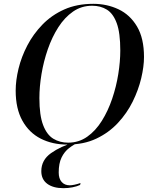

<svg xmlns="http://www.w3.org/2000/svg" viewBox="-20 -745 796 1004"><path d="M332 11Q254 11 193 -20Q132 -51 97 -114Q62 -177 62 -271Q62 -325 77 -386.5Q92 -448 123 -507.5Q154 -567 202 -616.5Q250 -666 316 -695.5Q382 -725 468 -725Q539 -725 599.5 -696.5Q660 -668 696.5 -606.5Q733 -545 733 -447Q733 -397 718.5 -336Q704 -275 674 -214Q644 -153 596.5 -102Q549 -51 483.5 -20Q418 11 332 11ZM336 1Q392 1 436 -30Q480 -61 512.5 -113Q545 -165 566.5 -228.5Q588 -292 598.5 -357.5Q609 -423 609 -481Q609 -573 590.5 -623.5Q572 -674 539 -694.5Q506 -715 462 -715Q406 -715 362 -684.5Q318 -654 285 -602.5Q252 -551 230 -487.5Q208 -424 197 -357.5Q186 -291 186 -232Q186 -142 205.5 -91Q225 -40 259 -19.5Q293 1 336 1ZM312 239Q258 239 227 216Q196 193 196 150Q196 92 246.5 56Q297 20 372 -2H393Q365 11 341 29.5Q317 48 302 78.5Q287 109 287 157Q287 189 302.5 206.5Q318 224 345 224Q354 224 369 221Q384 218 401 212L399 222Q382 230 359 234.5Q336 239 312 239Z"/></svg>

Font: Noto Serif Display Medium
Style: Italic
Weight: 500
Italic angle: -12°
Designer: Monotype Design Team
Foundry: Monotype Imaging Inc.
Version: Version 2.009